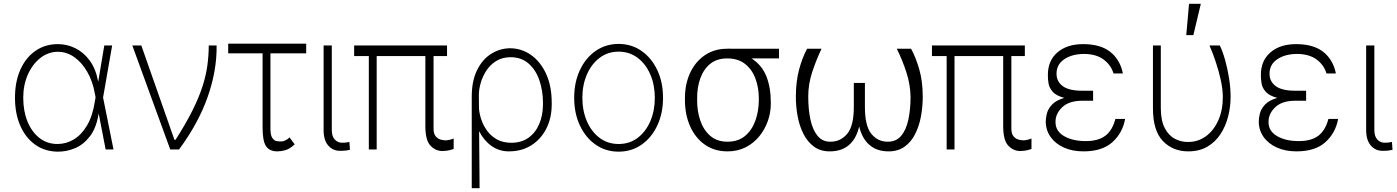

<svg xmlns="http://www.w3.org/2000/svg" viewBox="-20 -784 7329 1007"><path d="M281.6 11.4Q214.5 10.3 164.4 -25.4Q114.3 -61.1 86.5 -124.5Q58.6 -187.9 58.6 -271.7Q58.6 -354.8 86.6 -418.1Q114.7 -481.5 165.5 -517Q216.3 -552.6 283.7 -552.6Q330.6 -552.6 374.1 -531.6Q417.6 -510.7 449.9 -467.3Q482.2 -424 494.7 -356.9H495.4L527 -545.5H568.2L520.6 -272.7L575.3 0H534.1L497.9 -187.1H497.2Q485.4 -113.6 452.1 -69.8Q418.7 -25.9 373.8 -6.9Q328.8 12.1 281.6 11.4ZM481.2 -274.1 477.6 -293Q466.3 -357.6 437.7 -407.1Q409.1 -456.7 369.3 -484.6Q329.5 -512.4 283.7 -512.4Q233.3 -512.4 191.9 -480.1Q150.6 -447.8 126.2 -393.1Q101.9 -338.4 101.9 -271.3Q101.9 -201.3 124.3 -146.5Q146.7 -91.6 187 -60.2Q227.3 -28.8 281.6 -28.8Q326.3 -28.8 366.5 -52.4Q406.6 -76 436.1 -125.4Q465.6 -174.7 477.6 -252.5Z M872.9 0 674 -545.5H721.2L894.9 -50.8H900.6Q955.3 -136 989.3 -204.4Q1023.4 -272.7 1041.9 -330.3Q1060.4 -387.8 1067.5 -440.2Q1074.6 -492.5 1074.9 -545.5H1116.1Q1117.9 -414.4 1069.4 -276.3Q1021 -138.1 919 0Z M1585.9 -555V-504.3H1398.4V-110.4Q1398.4 -75.6 1407.7 -61.3Q1416.9 -46.9 1429.5 -44.4Q1442.1 -41.9 1452.1 -42.3Q1455.6 -42.3 1457 -42.3Q1467.3 -42.3 1480.3 -49.5Q1493.3 -56.8 1498.2 -63.6L1525.6 -27Q1499.6 -2.8 1476.9 3.6Q1454.2 9.9 1434.3 9.9Q1393.8 9.9 1375.4 -17.2Q1356.9 -44.4 1357.2 -116.5V-504.3H1176.8V-555Z M1677.2 -545.5H1720.2V-101.9Q1720.2 -68.5 1736 -52Q1751.8 -35.5 1773.1 -35.5Q1788.4 -35.5 1799.2 -37.1Q1810 -38.7 1812.5 -39.8L1815.3 1.8Q1810.7 3.2 1797.4 5.1Q1784.1 7.1 1763.1 7.1Q1725.9 7.1 1701.5 -20.8Q1677.2 -48.7 1677.2 -101.9Z M2324.6 -545.5V-490.1H2253.9V-111.2Q2253.6 -83.1 2264.7 -69.6Q2275.9 -56.1 2290.8 -52Q2305.8 -47.9 2316.8 -47.9Q2328.1 -47.9 2341.1 -51.5Q2354 -55 2359.4 -57.9V-2.5Q2354 -0.7 2339.1 3.4Q2324.2 7.5 2299.4 8.2Q2263.5 7.5 2237.2 -20.6Q2210.9 -48.7 2210.9 -123.6V-490.1H1955.6V0H1914.4V-490.1H1837.4V-545.5Z M2454.2 203.1V-274.1Q2453.8 -358.7 2481.9 -415.7Q2509.9 -472.7 2555.9 -501.6Q2601.9 -530.5 2655.5 -530.9Q2715.6 -530.5 2765.1 -495.7Q2814.6 -460.9 2844.1 -397Q2873.6 -333.1 2873.6 -245.7V-235.8Q2873.6 -166.2 2845.9 -110.6Q2818.2 -55 2767.6 -22.5Q2717 9.9 2648.4 9.9Q2597.7 9.9 2557.5 -18.8Q2517.4 -47.6 2492.9 -96.2L2495.4 203.1ZM2492.2 -214.5Q2494 -187.9 2504.4 -156.8Q2514.9 -125.7 2535 -98Q2555 -70.3 2586.5 -52.7Q2617.9 -35.2 2661.9 -35.2Q2715.2 -35.2 2752.1 -61.8Q2789.1 -88.4 2808.2 -133.7Q2827.4 -179 2827.8 -235.8V-245.7Q2827.4 -310 2808.6 -364Q2789.8 -418 2752.3 -450.8Q2714.8 -483.7 2658.4 -484Q2614 -483.7 2582.4 -464Q2550.8 -444.2 2530.7 -413.4Q2510.7 -382.5 2501.1 -348.5Q2491.5 -314.6 2491.5 -285.9Z M3224.4 11.4Q3157 11.4 3104.4 -25Q3051.8 -61.4 3021.7 -125.4Q2991.5 -189.3 2991.5 -271Q2991.5 -353 3021.7 -416.9Q3051.8 -480.8 3104.4 -517.2Q3157 -553.6 3224.4 -553.6Q3291.9 -553.6 3344.5 -517Q3397 -480.5 3427.2 -416.7Q3457.4 -353 3457.4 -271Q3457.4 -189.3 3427.2 -125.4Q3397 -61.4 3344.5 -25Q3291.9 11.4 3224.4 11.4ZM3224.4 -28.8Q3282 -28.8 3324.6 -61.1Q3367.2 -93.4 3390.8 -148.4Q3414.4 -203.5 3414.4 -271Q3414.4 -338.4 3390.8 -393.3Q3367.2 -448.2 3324.4 -480.6Q3281.6 -513.1 3224.4 -513.1Q3167.6 -513.1 3124.8 -480.6Q3082 -448.2 3058.2 -393.3Q3034.4 -338.4 3034.4 -271Q3034.4 -203.5 3058.1 -148.4Q3081.7 -93.4 3124.5 -61.1Q3167.3 -28.8 3224.4 -28.8Z M3572.4 -258.5V-269.9Q3572.4 -343 3599.4 -401.5Q3626.4 -459.9 3676.3 -494.1Q3726.2 -528.4 3794 -528.4Q3804 -529.5 3813.2 -528.4H4065.7V-477.6H3921.9Q3975.1 -443.2 3998.8 -385.3Q4022.4 -327.4 4022.7 -248.6V-238.6Q4022.7 -193.9 4007.3 -149.7Q3991.8 -105.5 3962.5 -69.4Q3933.2 -33.4 3891.2 -11.7Q3849.1 9.9 3795.5 9.9Q3726.6 9.9 3676.5 -25.6Q3626.4 -61.1 3599.4 -122Q3572.4 -182.9 3572.4 -258.5ZM3636.4 -269.9V-258.5Q3636 -201 3653.1 -151.3Q3670.1 -101.6 3705.6 -71.2Q3741.1 -40.8 3795.5 -40.8Q3851.6 -40.8 3887.8 -71.2Q3924 -101.6 3941.8 -151.3Q3959.5 -201 3959.9 -258.5V-269.9Q3959.5 -325.3 3941.8 -372.7Q3924 -420.1 3887.4 -448.9Q3850.9 -477.6 3794 -477.6Q3739.7 -477.6 3704.7 -448.9Q3669.7 -420.1 3652.9 -372.7Q3636 -325.3 3636.4 -269.9Z M4683.6 -528.4H4758.5Q4783 -483.7 4801.3 -420.5Q4819.6 -357.2 4819.6 -277Q4819.6 -223.4 4810 -172.2Q4800.4 -121.1 4779.3 -79.9Q4758.2 -38.7 4723.9 -14.4Q4689.6 9.9 4640.6 9.9Q4578.8 9.9 4540.1 -23.8Q4501.4 -57.5 4486.2 -120.7Q4471.6 -57.5 4433.1 -23.8Q4394.5 9.9 4331.7 9.9Q4283.7 9.9 4250 -14.4Q4216.3 -38.7 4195 -79.7Q4173.7 -120.7 4163.9 -171.9Q4154.1 -223 4154.1 -277Q4154.1 -356.2 4171.2 -419.6Q4188.2 -483 4213.1 -528.4H4288.7Q4260.7 -469.1 4239.7 -405.5Q4218.8 -342 4219.1 -277Q4219.1 -210.2 4230.6 -156.6Q4242.2 -103 4267.8 -71.7Q4293.3 -40.5 4335.2 -40.8Q4388.1 -40.5 4423.1 -81.9Q4458.1 -123.2 4458.1 -222.7V-349.1H4516.3V-222.7Q4516.3 -123.2 4550.2 -81.9Q4584.2 -40.5 4636.4 -40.8Q4680 -40.5 4706.3 -71.6Q4732.6 -102.6 4744.1 -156.2Q4755.7 -209.9 4755.7 -277Q4754.3 -342 4733.7 -405.2Q4713.1 -468.4 4683.6 -528.4Z M5355.1 -545.5V-490.1H5284.4V-111.2Q5284.1 -83.1 5295.3 -69.6Q5306.5 -56.1 5321.4 -52Q5336.3 -47.9 5347.3 -47.9Q5358.7 -47.9 5371.6 -51.5Q5384.6 -55 5389.9 -57.9V-2.5Q5384.6 -0.7 5369.7 3.4Q5354.8 7.5 5329.9 8.2Q5294 7.5 5267.8 -20.6Q5241.5 -48.7 5241.5 -123.6V-490.1H4986.2V0H4945V-490.1H4867.9V-545.5Z M5713.1 -283V-255.7H5655.2Q5585.9 -255.3 5550.6 -221.1Q5515.3 -186.8 5516 -144.5Q5515.3 -97.3 5559.8 -70.7Q5604.4 -44 5675.1 -44Q5740.4 -44 5777.5 -72.3Q5814.6 -100.5 5829.9 -160.2H5881Q5867.9 -87 5814.5 -38.5Q5761 9.9 5662.3 9.9Q5604.4 9.9 5559.8 -10.1Q5515.3 -30.2 5490.1 -65.7Q5464.8 -101.2 5464.8 -147.7Q5464.8 -165.1 5470.7 -188.7Q5476.6 -212.4 5497.2 -234.9Q5517.8 -257.5 5561.8 -270.6Q5519.5 -282 5501.4 -302.6Q5483.3 -323.2 5479.4 -346.4Q5475.5 -369.7 5475.9 -390.3Q5475.5 -465.6 5525.9 -509.1Q5576.3 -552.6 5660.9 -552.6Q5751.8 -552.6 5803.3 -511.7Q5854.8 -470.9 5869.3 -398.8H5820Q5807.5 -442.1 5768.8 -471.4Q5730.1 -500.7 5665.5 -501.1Q5601.9 -500.7 5561.4 -473Q5521 -445.3 5521.3 -397.7Q5521 -357.2 5553.3 -332.7Q5585.6 -308.2 5655.2 -308.2H5713.1Z M6027 -545.5H6068.2V-215.9Q6068.5 -150.9 6089 -112Q6109.4 -73.2 6141.9 -56.1Q6174.4 -39.1 6210.2 -39.4Q6263.1 -39.1 6304.5 -69.2Q6345.9 -99.4 6369.9 -153.2Q6393.8 -207 6393.5 -277Q6393.1 -315.7 6383 -362.6Q6372.9 -409.4 6357.1 -457.2Q6341.3 -505 6323.5 -545.5H6377.5Q6392.4 -515.6 6405.4 -469.6Q6418.3 -423.7 6426.3 -372.7Q6434.3 -321.7 6434.3 -277Q6434.3 -224.1 6421.3 -173.1Q6408.4 -122.2 6381.4 -80.8Q6354.4 -39.4 6312.3 -14.7Q6270.2 9.9 6212 9.9Q6131 9.9 6078.8 -44.7Q6026.6 -99.4 6027 -217.3ZM6201.7 -599.8 6216.3 -764.2H6278.1L6239 -599.8Z M6830.3 -283V-255.7H6772.4Q6703.1 -255.3 6667.8 -221.1Q6632.5 -186.8 6633.2 -144.5Q6632.5 -97.3 6677 -70.7Q6721.6 -44 6792.3 -44Q6857.6 -44 6894.7 -72.3Q6931.8 -100.5 6947.1 -160.2H6998.2Q6985.1 -87 6931.6 -38.5Q6878.2 9.9 6779.5 9.9Q6721.6 9.9 6677 -10.1Q6632.5 -30.2 6607.2 -65.7Q6582 -101.2 6582 -147.7Q6582 -165.1 6587.9 -188.7Q6593.8 -212.4 6614.3 -234.9Q6634.9 -257.5 6679 -270.6Q6636.7 -282 6618.6 -302.6Q6600.5 -323.2 6596.6 -346.4Q6592.7 -369.7 6593 -390.3Q6592.7 -465.6 6643.1 -509.1Q6693.5 -552.6 6778.1 -552.6Q6869 -552.6 6920.5 -511.7Q6971.9 -470.9 6986.5 -398.8H6937.1Q6924.7 -442.1 6886 -471.4Q6847.3 -500.7 6782.7 -501.1Q6719.1 -500.7 6678.6 -473Q6638.1 -445.3 6638.5 -397.7Q6638.1 -357.2 6670.5 -332.7Q6702.8 -308.2 6772.4 -308.2H6830.3Z M7145.2 -545.5H7188.2V-101.9Q7188.2 -68.5 7204 -52Q7219.8 -35.5 7241.1 -35.5Q7256.4 -35.5 7267.2 -37.1Q7278.1 -38.7 7280.5 -39.8L7283.4 1.8Q7278.8 3.2 7265.4 5.1Q7252.1 7.1 7231.2 7.1Q7193.9 7.1 7169.6 -20.8Q7145.2 -48.7 7145.2 -101.9Z"/></svg>

Font: Inter UI Extra Light
Style: Regular
Weight: 200
Designer: Rasmus Andersson
Foundry: rsms
Version: 3.2;8d6f07862